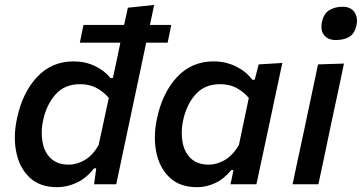

<svg xmlns="http://www.w3.org/2000/svg" viewBox="-20 -764 1500 796"><path d="M217 12Q145 12 102.8 -28Q60.5 -68 47.5 -133Q41.5 -162 41.5 -193Q41.5 -231.5 50.5 -273Q73 -380 133.8 -444.8Q194.5 -509.5 284.5 -509.5Q334 -509.5 374.5 -489.8Q415 -470 438 -440.5H448L459.5 -494Q464.5 -517.5 469.5 -541Q474.5 -564 479 -587H311L326 -660.5H494.5Q498.5 -678.5 502.5 -696.5Q506 -714.5 510 -732L619 -743.5Q615 -723 610.5 -702.5Q606 -681.5 601.5 -660.5H690L675 -587H586Q581.5 -564.5 576.5 -541.5Q571.5 -518 566.5 -494L508 -218Q494.5 -155.5 484 -105Q473.5 -54.5 462 0H370L379 -66H370Q337.5 -25 297.8 -6.5Q258 12 217 12ZM265 -81.5Q299.5 -81.5 332.5 -101.2Q365.5 -121 389 -163L431 -358Q409.5 -383.5 380.2 -399.2Q351 -415 312 -415Q247.5 -415 209.8 -372Q172 -329 158.5 -264Q153 -237 153 -212.5Q153 -192.5 156.5 -174Q164 -132.5 191 -107Q218 -81.5 265 -81.5Z M935.5 0Q938 -10 940 -20.5L948 -59H939Q908.5 -22 872 -5Q835.5 12 797.5 12Q725.5 12 683.2 -28Q641 -68 628 -133Q622 -162 622 -193Q622 -231.5 631 -273Q653.5 -380 714.2 -444.8Q775 -509.5 865 -509.5Q916.5 -509.5 959 -488.2Q1001.5 -467 1026 -433.5H1036L1052.5 -497L1150.5 -503Q1137.5 -443 1125.5 -386.2Q1113.5 -329.5 1100.5 -268L1048.5 -25.5Q1045.5 -12.5 1043 0ZM845.5 -81.5Q880 -81.5 913 -101.2Q946 -121 970.5 -163L1011.5 -358Q990 -383.5 960.8 -399.2Q931.5 -415 892.5 -415Q828 -415 790.2 -372Q752.5 -329 739 -264Q733.5 -237 733.5 -212.5Q733.5 -192.5 737 -174Q744.5 -132.5 771.5 -107Q798.5 -81.5 845.5 -81.5Z M1193 0Q1204.5 -54.5 1215.2 -105.2Q1226 -156 1239.5 -218L1250 -267.5Q1264.5 -337.5 1276 -390.5Q1287 -443 1298.5 -497L1406 -500.5Q1394.5 -444.5 1383.2 -391.8Q1372 -339 1356.5 -267.5L1346 -218Q1333 -156 1322.5 -105.5Q1311.5 -54.5 1300 0ZM1372.5 -598Q1340 -598 1324 -618Q1312.5 -632 1312.5 -653Q1312.5 -663 1315 -674Q1322 -707.5 1345.2 -721.8Q1368.5 -736 1401 -736Q1433 -736 1449 -714.5Q1460 -699 1460 -678.5Q1460 -669.5 1458 -660Q1450.5 -624.5 1428 -611.2Q1405.5 -598 1372.5 -598Z"/></svg>

Font: Heraclito Medium
Style: Italic
Weight: 500
Italic angle: -12°
Designer: Kostas Bartsokas (font) & Cristiano Sobral (main changes)
Foundry: Kostas Bartsokas (font) & Cristiano Sobral (main changes)
Version: Version 1.00;July 8, 2020;FontCreator 13.0.0.2655 64-bit